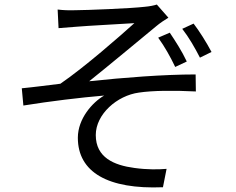

<svg xmlns="http://www.w3.org/2000/svg" viewBox="-20 -787 1040 846"><path d="M728 -643 677 -621C706 -581 731 -536 752 -492L803 -516C782 -561 751 -609 728 -643ZM833 -683 783 -660C812 -623 839 -576 861 -533L912 -558C890 -600 857 -652 833 -683ZM234 -745 238 -663C259 -665 289 -667 314 -669C357 -673 529 -682 572 -685C510 -629 354 -492 246 -418C196 -412 129 -403 76 -398L83 -322C201 -341 333 -357 439 -366C387 -336 323 -264 323 -180C323 -28 456 48 698 38L714 -43C679 -40 629 -39 572 -47C482 -59 402 -93 402 -192C402 -284 496 -366 592 -379C651 -388 745 -389 843 -384L842 -459C701 -459 523 -445 373 -429C452 -492 595 -611 669 -672C683 -684 708 -701 722 -709L671 -767C659 -763 640 -759 617 -757C560 -750 356 -742 313 -742C283 -741 258 -742 234 -745Z"/></svg>

Font: Noto Sans CJK SC Regular
Style: Regular
Weight: 400
Designer: Ryoko NISHIZUKA (kana & ideographs); Paul D. Hunt (Latin, Greek & Cyrillic); Wenlong ZHANG (bopomofo); Sandoll Communica
Foundry: Adobe Systems Incorporated
Version: Version 1.004;PS 1.004;hotconv 1.0.82;makeotf.lib2.5.63406